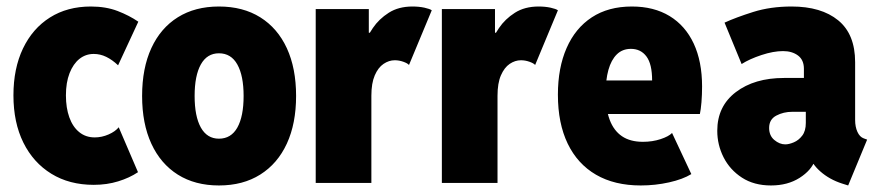

<svg xmlns="http://www.w3.org/2000/svg" viewBox="-20 -565 2718 593"><path d="M269.5 5.9Q194.3 5.9 138.7 -28.3Q83 -62.5 52.2 -124.5Q21.5 -186.5 21.5 -270.5Q21.5 -353.5 51 -415.3Q80.6 -477.1 134.3 -511Q188 -544.9 260.7 -544.9Q307.1 -544.9 343.3 -531Q379.4 -517.1 407.2 -498L344.7 -363.3Q326.7 -380.4 308.1 -389.4Q289.6 -398.4 269.5 -398.4Q244.6 -398.4 225.3 -383.1Q206.1 -367.7 194.8 -338.9Q183.6 -310.1 183.6 -270.5Q183.6 -231.9 194.1 -202.6Q204.6 -173.3 224.6 -157Q244.6 -140.6 272.5 -140.6Q294.4 -140.6 315.2 -149.7Q335.9 -158.7 346.7 -171.9L406.2 -33.2Q379.9 -15.6 345 -4.9Q310.1 5.9 269.5 5.9Z M656.2 7.8Q582.5 7.8 529.3 -25.6Q476.1 -59.1 447.5 -121.1Q418.9 -183.1 418.9 -268.6Q418.9 -354.5 447.5 -416.5Q476.1 -478.5 529.3 -511.7Q582.5 -544.9 656.2 -544.9Q730.5 -544.9 783.9 -511.5Q837.4 -478 866 -416Q894.5 -354 894.5 -268.6Q894.5 -183.6 866 -121.6Q837.4 -59.6 783.9 -25.9Q730.5 7.8 656.2 7.8ZM656.2 -136.7Q693.8 -136.7 713.1 -171.1Q732.4 -205.6 732.4 -268.6Q732.4 -331.1 713.1 -365.7Q693.8 -400.4 656.2 -400.4Q619.6 -400.4 600.3 -366Q581.1 -331.5 581.1 -268.6Q581.1 -205.6 600.3 -171.1Q619.6 -136.7 656.2 -136.7Z M955.1 0V-537.1H1119.1V-463.9H1134.8L1104.5 -425.8Q1112.8 -450.7 1131.6 -478.5Q1150.4 -506.3 1180.7 -525.6Q1210.9 -544.9 1253.9 -544.9Q1273.9 -544.9 1290.8 -541.3Q1307.6 -537.6 1313.5 -533.2L1243.2 -364.3Q1238.8 -369.6 1225.6 -374.3Q1212.4 -378.9 1199.2 -378.9Q1181.2 -378.9 1164.6 -367.7Q1147.9 -356.4 1137.5 -332.3Q1127 -308.1 1127 -269.5V0Z M1344.7 0V-537.1H1508.8V-463.9H1524.4L1494.1 -425.8Q1502.4 -450.7 1521.2 -478.5Q1540 -506.3 1570.3 -525.6Q1600.6 -544.9 1643.6 -544.9Q1663.6 -544.9 1680.4 -541.3Q1697.3 -537.6 1703.1 -533.2L1632.8 -364.3Q1628.4 -369.6 1615.2 -374.3Q1602.1 -378.9 1588.9 -378.9Q1570.8 -378.9 1554.2 -367.7Q1537.6 -356.4 1527.1 -332.3Q1516.6 -308.1 1516.6 -269.5V0Z M1959 7.8Q1877.9 7.8 1820.8 -25.4Q1763.7 -58.6 1733.4 -121.3Q1703.1 -184.1 1703.1 -272.5Q1703.1 -355.5 1730 -416.7Q1756.8 -478 1807.9 -511.5Q1858.9 -544.9 1931.6 -544.9Q1999.5 -544.9 2048.1 -515.4Q2096.7 -485.8 2122.6 -430.4Q2148.4 -375 2148.4 -297.9Q2148.4 -272.9 2146.5 -249.3Q2144.5 -225.6 2141.6 -212.9H1839.8V-316.4H1994.1Q1994.1 -367.2 1976.6 -390.6Q1959 -414.1 1928.7 -414.1Q1902.3 -414.1 1885 -397Q1867.7 -379.9 1859.1 -349.1Q1850.6 -318.4 1850.6 -277.3Q1850.6 -228.5 1863 -195.1Q1875.5 -161.6 1900.9 -144.3Q1926.3 -127 1965.8 -127Q1995.1 -127 2020.3 -135.3Q2045.4 -143.6 2055.7 -154.3L2115.2 -27.3Q2088.9 -11.2 2046.4 -1.7Q2003.9 7.8 1959 7.8Z M2361.3 7.8Q2308.6 7.8 2271.5 -16.4Q2234.4 -40.5 2214.8 -79.1Q2195.3 -117.7 2195.3 -161.1Q2195.3 -236.8 2252.7 -280.5Q2310.1 -324.2 2401.4 -324.2H2485.4V-219.7H2426.8Q2399.9 -219.7 2377.7 -208Q2355.5 -196.3 2355.5 -169.9Q2355.5 -146 2371.6 -132.6Q2387.7 -119.1 2405.3 -119.1Q2417 -119.1 2431.9 -125.5Q2446.8 -131.8 2457.8 -146.2Q2468.8 -160.6 2468.8 -185.5V-254.9L2462.9 -274.4V-352.5Q2462.9 -379.9 2444.6 -393.6Q2426.3 -407.2 2398.4 -407.2Q2368.7 -407.2 2331.8 -395Q2294.9 -382.8 2270.5 -367.2L2217.8 -495.1Q2252.9 -511.2 2306.4 -528.1Q2359.9 -544.9 2424.8 -544.9Q2516.6 -544.9 2568.8 -502.2Q2621.1 -459.5 2621.1 -373V-194.3Q2621.1 -173.3 2628.2 -157.7Q2635.3 -142.1 2647.5 -137.7L2658.2 -133.8L2599.6 7.8L2581.1 2Q2541.5 -10.7 2513.2 -35.9Q2484.9 -61 2479.5 -88.9L2521.5 -58.6H2445.3L2497.1 -70.3Q2486.3 -39.1 2449.5 -15.6Q2412.6 7.8 2361.3 7.8Z"/></svg>

Font: Reddit Sans Condensed Black
Style: Regular
Weight: 900
Designer: Stephen Hutchings
Foundry: Reddit
Version: Version 1.014